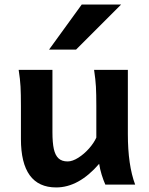

<svg xmlns="http://www.w3.org/2000/svg" viewBox="-20 -801 648 833"><path d="M410.2 -90.3Q321.8 12.2 223.6 12.2Q147.5 12.2 109.1 -40.5Q70.8 -93.3 70.8 -197.8V-341.8Q70.8 -393.1 69.1 -425Q67.4 -457 61 -498H207.5V-227.1Q207.5 -181.6 213.6 -154.3Q219.7 -127 234.1 -113.8Q248.5 -100.6 273.4 -100.6Q294.4 -100.6 319.8 -116.7Q345.2 -132.8 366.5 -157Q387.7 -181.2 397.9 -204.1V-341.8Q397.9 -394 396.2 -424.8Q394.5 -455.6 388.2 -498H534.7V-219.7Q534.7 -84.5 566.4 0H437Q428.7 -18.6 421.1 -43Q413.6 -67.4 410.2 -90.3ZM505.4 -781.2 310.1 -585.9H192.9L334.5 -781.2Z"/></svg>

Font: Lesson One
Style: Bold
Weight: 700
Designer: But Ko, Victor Gaultney, Annie Olsen, Julie Remington, Don Collingsworth, Eric Hays, Becca Hirsbrunner
Version: Version 1.100